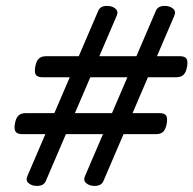

<svg xmlns="http://www.w3.org/2000/svg" viewBox="-20 -610 646 641"><path d="M500.5 -574.2 263.7 -22Q257.3 -7.3 268.1 1.7Q278.8 10.7 295.9 10.7Q318.4 10.7 325.2 -5.4L562 -557.6Q568.4 -572.3 557.6 -581.3Q546.9 -590.3 529.8 -590.3Q507.3 -590.3 500.5 -574.2ZM66.9 -232.4Q50.3 -232.4 41.7 -224.4Q33.2 -216.3 29.8 -197.3Q26.4 -178.2 32.2 -170.2Q38.1 -162.1 54.7 -162.1H500Q516.6 -162.1 524.9 -170.2Q533.2 -178.2 536.6 -197.3Q540 -216.3 534.4 -224.4Q528.8 -232.4 512.2 -232.4ZM308.1 -574.2 71.3 -22Q64.9 -7.3 75.7 1.7Q86.4 10.7 103.5 10.7Q126 10.7 132.8 -5.4L369.6 -557.6Q376 -572.3 365.2 -581.3Q354.5 -590.3 337.4 -590.3Q314.9 -590.3 308.1 -574.2ZM134.8 -422.4Q118.2 -422.4 109.6 -414.3Q101.1 -406.2 97.7 -387.2Q94.2 -368.2 99.9 -360.1Q105.5 -352.1 122.1 -352.1H567.4Q584 -352.1 592.5 -360.1Q601.1 -368.2 604.5 -387.2Q607.9 -406.2 602.3 -414.3Q596.7 -422.4 580.1 -422.4Z"/></svg>

Font: Courier Prime Code
Style: Italic
Weight: 400
Italic angle: -10°
Designer: Alan Dague-Greene
Foundry: Quote-Unquote Apps
Version: Version 3.18